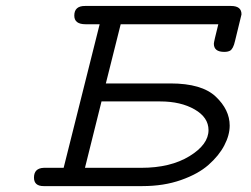

<svg xmlns="http://www.w3.org/2000/svg" viewBox="-20 -631 852 651"><path d="M95.2 -28.8Q95.2 -61 128.9 -62H195.8L317.9 -548.8H270Q231.9 -548.8 231.9 -578.1Q231.9 -611.3 269 -610.8H763.2Q799.3 -610.8 798.8 -582Q798.8 -580.1 776.9 -492.2Q771 -465.3 759.8 -459Q752 -455.1 741.2 -455.1H740.2Q705.1 -455.1 705.1 -482.9Q705.1 -488.8 720.2 -548.8H389.2L338.9 -348.1H558.1Q664.1 -348.1 711.4 -303.5Q758.8 -258.8 758.8 -205.1Q758.8 -172.9 740.5 -137.9Q722.2 -103 687 -72Q651.9 -41 593.5 -20.5Q535.2 0 462.9 0H127.9Q95.2 0 95.2 -28.8ZM268.1 -62H459Q558.1 -62 622.6 -101.6Q687 -141.1 687 -189.9Q687 -232.9 639.9 -260Q592.8 -287.1 522.9 -287.1H324.2Z"/></svg>

Font: CMU Typewriter Text Variable Width
Style: Italic
Weight: 500
Italic angle: -14.04°
Version: Version 0.7.0